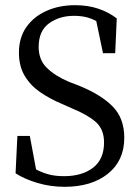

<svg xmlns="http://www.w3.org/2000/svg" viewBox="-20 -705 539 740"><path d="M229 15Q174 15 124 0Q74 -15 40 -37L47 -181H95L119 -52Q144 -39 169 -32.5Q194 -26 227 -26Q296 -26 338.5 -58.5Q381 -91 381 -156Q381 -207 349 -235Q317 -263 258 -287L220 -304Q172 -324 134.5 -350Q97 -376 75 -413Q53 -450 53 -502Q53 -560 81.5 -600.5Q110 -641 159 -663Q208 -685 269 -685Q319 -685 359 -671.5Q399 -658 430 -634L424 -500H377L351 -624Q330 -635 309.5 -639.5Q289 -644 265 -644Q209 -644 169 -615Q129 -586 129 -524Q129 -474 161 -443Q193 -412 245 -390L284 -375Q370 -340 414.5 -294.5Q459 -249 459 -174Q459 -86 396 -35.5Q333 15 229 15Z"/></svg>

Font: Source Serif 4 Subhead
Style: Regular
Weight: 400
Designer: Frank Grießhammer
Foundry: Adobe Systems Incorporated
Version: Version 4.004;hotconv 1.0.117;makeotfexe 2.5.65602